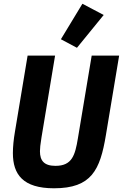

<svg xmlns="http://www.w3.org/2000/svg" viewBox="-20 -996 658 1028"><path d="M127.8 -698.2 60 -290.8C52.9 -248.9 49 -209.9 49 -176.1C49 -62.1 103 12.1 269.2 12.1C470.2 12.1 516 -85.9 546.9 -272L617.9 -698.2H470.9L397 -255C382.1 -165.1 366.1 -108 277 -108C215.9 -108 193.9 -136 193.9 -186.1C193.9 -199.9 196 -224.1 202.1 -259.9L274.9 -698.2ZM306.1 -785.9 392 -740.1 535.2 -915.8 421.2 -975.9Z"/></svg>

Font: Margiela Mono Italic Bold It
Style: Regular
Weight: 700
Designer: Mike Abbink, Paul van der Laan, Pieter van Rosmalen
Foundry: Bold Monday
Version: Version 2.003 2021